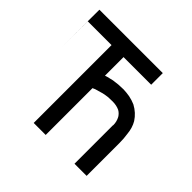

<svg xmlns="http://www.w3.org/2000/svg" viewBox="-166 -866 1027 1027"><g transform="rotate(45 348.0 -352.5)"><path d="M522.5 -304.7 523.4 -307.6Q523.4 -334 510.7 -357.4Q505.9 -365.2 499 -372.1Q492.2 -378.9 483.4 -383.8Q460 -394.5 431.6 -394.5Q414.1 -394.5 398.4 -393.6Q380.9 -391.6 363.3 -387.7Q349.6 -383.8 319.3 -375L305.7 -369.1H304.7V-14.6H286.1H284.2H280.3H270.5H260.7H254.9H247.1H239.3H231.4H213.9V-603.5H196.3H158.2H129.9H101.6H77.1H53.7H34.2Q32.2 -203.1 34.2 -624Q32.2 -207 34.2 -636.7Q32.2 -208 34.2 -652.3Q32.2 -210 34.2 -666Q32.2 -213.9 34.2 -691.4H513.7V-673.8V-671.9V-668V-658.2V-649.4V-643.6V-637.7V-629.9V-621.1V-603.5H304.7V-580.1V-535.2V-502V-468.8Q304.7 -469.7 304.7 -462.9Q328.1 -470.7 333 -470.7L353.5 -475.6Q388.7 -481.4 426.8 -481.4H427.7Q451.2 -480.5 473.6 -476.6Q498 -471.7 520.5 -461.9Q562.5 -439.5 586.9 -401.4Q605.5 -370.1 609.4 -328.1Q614.3 -296.9 614.3 -263.7Q614.3 -260.7 614.3 -256.8V-14.6H595.7H592.8H589.8H580.1H570.3H564.5H556.6H547.9H541H522.5Z"/></g></svg>

Font: LeFont
Style: Default
Weight: 400
Designer: Leryon MEDIA
Version: Version 1.0